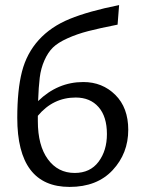

<svg xmlns="http://www.w3.org/2000/svg" viewBox="-20 -731 566 756"><path d="M308 -408Q383 -408 434 -357.5Q485 -307 485 -220Q485 -127 423.5 -61Q362 5 254 5Q48 5 48 -267Q48 -377 66.5 -449Q85 -521 132.5 -573.5Q180 -626 254.5 -656.5Q329 -687 449 -711L443 -634Q372 -620 327.5 -608.5Q283 -597 245.5 -580Q208 -563 188.5 -544Q169 -525 155 -493.5Q141 -462 136.5 -425.5Q132 -389 130 -333Q207 -408 308 -408ZM274 -50Q335 -50 368 -94Q401 -138 401 -203Q401 -272 368 -309.5Q335 -347 278 -347Q189 -347 129 -275V-254Q129 -158 168.5 -104Q208 -50 274 -50Z"/></svg>

Font: EauTestText Medium
Style: Regular
Weight: 500
Designer: Christian Thalmann (Catharsis Fonts)
Version: Version 0.001;PS 000.001;hotconv 1.0.88;makeotf.lib2.5.64775